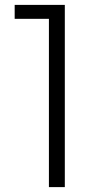

<svg xmlns="http://www.w3.org/2000/svg" viewBox="-20 -765 395 785"><path d="M180 -688H40V-745H245V0H180Z"/></svg>

Font: Evergrow Sans
Style: Light
Weight: 300
Foundry: 10Web
Version: Version 1.000